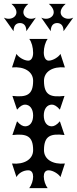

<svg xmlns="http://www.w3.org/2000/svg" viewBox="-32 -946 398 991"><path d="M71 -827C86 -827 104 -819 104 -785L153 -855C110 -833 56 -876 114 -926H27C86 -876 32 -833 -12 -855L38 -785C38 -819 56 -827 71 -827ZM263 -827C278 -827 296 -819 296 -785L346 -855C302 -833 248 -876 307 -926H220C278 -876 224 -833 181 -855L230 -785C230 -819 248 -827 263 -827ZM280 -668C272 -653 242 -633 219 -633C204 -633 194 -650 194 -675C194 -701 202 -729 214 -745H119C131 -730 139 -701 139 -673C139 -649 129 -633 114 -633C91 -633 61 -653 53 -668L30 -598C92 -604 139 -577 139 -529C139 -455 105 -443 32 -451L56 -380C72 -399 86 -406 97 -406C122 -406 139 -384 139 -350C139 -316 123 -294 98 -294C86 -294 72 -301 56 -320L32 -249C105 -257 139 -245 139 -171C139 -123 92 -96 30 -102L53 -32C64 -53 89 -67 114 -67C132 -67 139 -52 139 -34C139 -15 131 9 119 25H214C203 11 194 -14 194 -35C194 -53 201 -67 219 -67C242 -67 272 -47 280 -32L303 -102C241 -96 195 -123 195 -171C195 -248 232 -257 301 -249L277 -320C261 -301 247 -294 235 -294C210 -294 194 -316 194 -350C194 -384 211 -406 236 -406C247 -406 261 -399 277 -380L301 -451C232 -443 195 -452 195 -529C195 -577 241 -604 303 -598Z"/></svg>

Font: Malebolge Adversarial
Style: Regular
Weight: 400
Designer: Ariel Martín Pérez
Foundry: Tunera Type Foundry
Version: Version 0.007;hotconv 1.0.109;makeotfexe 2.5.65596